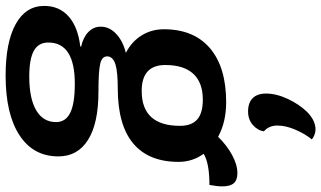

<svg xmlns="http://www.w3.org/2000/svg" viewBox="-274 -666 1115 666"><g transform="rotate(90 283.0 -332.5)"><path d="M591 -502Q516 -502 483 -482Q511 -443 511 -395Q511 -291 447 -237.5Q383 -184 256 -184Q199 -184 173 -176Q147 -168 145 -149Q144 -130 169 -123.5Q194 -117 268 -117Q377 -117 434.5 -81Q492 -45 492 22Q492 109 418.5 157Q345 205 212 205Q96 205 33 170Q-30 135 -30 71Q-30 19 6.5 -13.5Q43 -46 111 -54V-57Q79 -64 60.5 -82Q42 -100 42 -125Q42 -155 67 -178.5Q92 -202 133 -212Q94 -232 72.5 -266.5Q51 -301 51 -344Q51 -448 117 -504Q183 -560 304 -560Q373 -560 424 -532Q453 -562 487 -580.5Q521 -599 550 -599Q574 -599 585 -586.5Q596 -574 596 -546Q596 -529 591 -502ZM386 -400Q386 -440 364 -459.5Q342 -479 295 -479Q236 -479 205.5 -446Q175 -413 175 -349Q175 -267 265 -267Q386 -267 386 -400ZM97 57Q97 91 125.5 107Q154 123 215 123Q291 123 332 99Q373 75 373 30Q373 -3 341 -19Q309 -35 240 -35Q97 -35 97 57ZM274 -698Q274 -734 292.5 -773.5Q311 -813 337 -840Q367 -870 399 -870Q408 -870 418 -866Q428 -862 433 -857Q414 -834 399.5 -800.5Q385 -767 385 -738Q385 -708 405 -691Q402 -669 383 -652.5Q364 -636 336 -636Q306 -636 290 -652Q274 -668 274 -698Z"/></g></svg>

Font: Krub SemiBold
Style: Italic
Weight: 600
Italic angle: -8°
Designer: Ekaluck Peanpanawate
Foundry: Cadson Demak Co.,Ltd.
Version: Version 1.000; ttfautohint (v1.6)